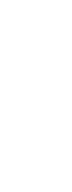

<svg xmlns="http://www.w3.org/2000/svg" viewBox="-20 -670 240 640"><path d="M100 -350Q100 -350 100 -350Q100 -350 100 -350Q100 -350 100 -350Q100 -350 100 -350Q100 -350 100 -350Q100 -350 100 -350Q100 -350 100 -350Q100 -350 100 -350Q100 -350 100 -350Q100 -350 100 -350Q100 -350 100 -350Q100 -350 100 -350ZM100 -250Q100 -250 100 -250Q100 -250 100 -250Q100 -250 100 -250Q100 -250 100 -250Q100 -250 100 -250Q100 -250 100 -250Q100 -250 100 -250Q100 -250 100 -250Q100 -250 100 -250Q100 -250 100 -250Q100 -250 100 -250Q100 -250 100 -250ZM100 -150Q100 -150 100 -150Q100 -150 100 -150Q100 -150 100 -150Q100 -150 100 -150Q100 -150 100 -150Q100 -150 100 -150Q100 -150 100 -150Q100 -150 100 -150Q100 -150 100 -150Q100 -150 100 -150Q100 -150 100 -150Q100 -150 100 -150ZM100 -50Q100 -50 100 -50Q100 -50 100 -50Q100 -50 100 -50Q100 -50 100 -50Q100 -50 100 -50Q100 -50 100 -50Q100 -50 100 -50Q100 -50 100 -50Q100 -50 100 -50Q100 -50 100 -50Q100 -50 100 -50Q100 -50 100 -50ZM200 -650Q200 -650 200 -650Q200 -650 200 -650Q200 -650 200 -650Q200 -650 200 -650Q200 -650 200 -650Q200 -650 200 -650Q200 -650 200 -650Q200 -650 200 -650Q200 -650 200 -650Q200 -650 200 -650Q200 -650 200 -650Q200 -650 200 -650ZM100 -550Q100 -550 100 -550Q100 -550 100 -550Q100 -550 100 -550Q100 -550 100 -550Q100 -550 100 -550Q100 -550 100 -550Q100 -550 100 -550Q100 -550 100 -550Q100 -550 100 -550Q100 -550 100 -550Q100 -550 100 -550Q100 -550 100 -550Z"/></svg>

Font: TINY 5x3
Style: Regular
Weight: 400
Designer: Jack Halten Fahnestock
Foundry: Velvetyne Type Foundry
Version: Version 1.002